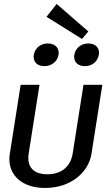

<svg xmlns="http://www.w3.org/2000/svg" viewBox="-20 -924 557 960"><path d="M212.5 -840 390 -729.2 421.7 -766.7 263.3 -904.2ZM149.2 -650C148.3 -646.7 148.3 -643.3 148.3 -640C148.3 -610.8 170 -593.3 201.7 -593.3C236.7 -593.3 266.7 -615 272.5 -650C273.3 -653.3 273.3 -656.7 273.3 -660C273.3 -689.2 250.8 -706.7 219.2 -706.7C184.2 -706.7 155 -685 149.2 -650ZM351.7 -650C350.8 -646.7 350.8 -643.3 350.8 -640C350.8 -610.8 372.5 -593.3 404.2 -593.3C439.2 -593.3 468.3 -615 474.2 -650C475 -653.3 475 -656.7 475 -660C475 -689.2 453.3 -706.7 421.7 -706.7C386.7 -706.7 357.5 -685 351.7 -650ZM29.2 -155.8C27.5 -146.7 26.7 -137.5 26.7 -129.2C26.7 -45.8 91.7 15.8 205.8 15.8C331.7 15.8 422.5 -60 437.5 -155.8L491.7 -500H397.5L343.3 -155.8C331.7 -84.2 279.2 -52.5 216.7 -52.5C160.8 -52.5 121.7 -77.5 121.7 -133.3C121.7 -140 121.7 -147.5 123.3 -155.8L177.5 -500H83.3Z"/></svg>

Font: Boon Medium
Style: Italic
Weight: 500
Italic angle: -9°
Designer: Sungsit Sawaiwan
Foundry: FontUni
Version: Version 3.0